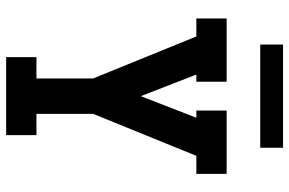

<svg xmlns="http://www.w3.org/2000/svg" viewBox="-182 -782 963 640"><g transform="rotate(90 300.0 -461.5)"><path d="M170 0V-101H241V-290L101 -634H41V-735H252V-634H228L300 -449L372 -634H348V-735H559V-634H499L359 -290V-101H430V0ZM128 -847V-923H472V-847Z"/></g></svg>

Font: Iosevka Plex Etoile
Style: Bold
Weight: 700
Designer: Belleve Invis
Foundry: Belleve Invis
Version: Version 25.1.1; ttfautohint (v1.8.4)